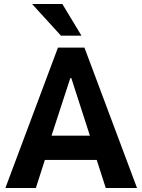

<svg xmlns="http://www.w3.org/2000/svg" viewBox="-20 -944 715 964"><path d="M7 0 271 -705H404L668 0H511L448 -196L503 -141H167L223 -196L160 0ZM333 -552 229 -233 214 -263H456L441 -233L338 -552ZM286 -765 141 -924H293L389 -765Z"/></svg>

Font: Nunito Sans 7pt Condensed ExtraBold
Style: Regular
Weight: 800
Width: 3
Designer: Vernon Adams
Foundry: Vernon Adams
Version: Version 3.101;gftools[0.9.27]